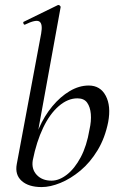

<svg xmlns="http://www.w3.org/2000/svg" viewBox="-20 -746 479 779"><path d="M149 13Q96 13 68 -12Q40 -37 48 -80L147 -610Q154 -649 140 -658.5Q126 -668 81 -646Q77 -645 75 -651Q73 -657 77 -658L214 -725Q219 -727 223 -723Q227 -719 226 -717L113 -96Q107 -60 129 -36.5Q151 -13 189 -13Q220 -13 251.5 -37.5Q283 -62 307.5 -108Q332 -154 343 -220Q351 -255 348.5 -283.5Q346 -312 333.5 -329.5Q321 -347 294 -347Q255 -347 218.5 -315.5Q182 -284 155 -227.5Q128 -171 113 -96L106 -116Q115 -173 137.5 -224.5Q160 -276 192.5 -315Q225 -354 263 -376.5Q301 -399 340 -399Q387 -399 409 -357.5Q431 -316 419 -251Q406 -186 376 -136.5Q346 -87 306.5 -54Q267 -21 225.5 -4Q184 13 149 13Z"/></svg>

Font: Cormorant Garamond Light Medium
Style: Italic
Weight: 500
Italic angle: -10°
Version: Version 4.001